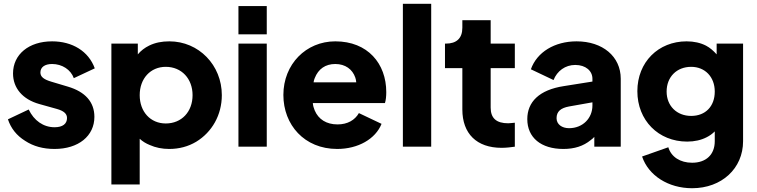

<svg xmlns="http://www.w3.org/2000/svg" viewBox="-20 -777 4011 1017"><path d="M269 12C396 12 480 -57 480 -158C480 -237 431 -291 340 -318L253 -344C212 -356 194 -370 194 -393C194 -421 217 -438 256 -438C309 -438 355 -408 371 -363L482 -415C449 -506 363 -558 256 -558C133 -558 49 -489 49 -388C49 -311 99 -251 188 -226L281 -200C317 -190 335 -175 335 -152C335 -121 312 -103 269 -103C210 -103 160 -138 132 -197L22 -145C38 -97 68 -59 113 -31C157 -2 209 12 269 12Z M720 200V-42C735 -28 753 -17 773 -9C804 5 839 12 876 12C929 12 977 -1 1019 -26C1103 -77 1155 -168 1155 -273C1155 -432 1033 -558 877 -558C837 -558 802 -551 771 -536C746 -524 726 -508 710 -489V-546H570V200ZM858 -123C777 -123 720 -185 720 -273C720 -361 777 -423 858 -423C942 -423 1000 -360 1000 -273C1000 -185 942 -123 858 -123Z M1393 -595V-745H1243V-595ZM1393 0V-546H1243V0Z M1766 12C1877 12 1969 -41 2001 -121L1881 -178C1860 -141 1821 -118 1768 -118C1709 -118 1667 -145 1647 -192C1642 -204 1638 -217 1637 -231H2019C2024 -246 2026 -268 2026 -289C2026 -440 1928 -558 1756 -558C1601 -558 1481 -437 1481 -274C1481 -116 1592 12 1766 12ZM1641 -341C1642 -349 1644 -356 1647 -363C1666 -412 1704 -438 1756 -438C1809 -438 1847 -410 1862 -366C1865 -358 1866 -350 1867 -341Z M2264 0V-757H2114V0Z M2637 6C2660 6 2687 3 2707 0V-127C2694 -126 2681 -124 2672 -124C2609 -124 2579 -151 2579 -207V-416H2707V-546H2579V-670H2429V-630C2429 -574 2398 -546 2342 -546H2337V-416H2429V-197C2429 -69 2505 6 2637 6Z M2964 12C3023 12 3070 -3 3109 -35C3116 -40 3122 -45 3128 -52V0H3268V-360C3268 -478 3172 -558 3034 -558C2918 -558 2824 -501 2792 -410L2912 -353C2931 -401 2974 -433 3027 -433C3083 -433 3118 -401 3118 -360V-345L2967 -321C2836 -301 2773 -237 2773 -146C2773 -48 2846 12 2964 12ZM3118 -235V-218C3118 -152 3068 -98 2994 -98C2957 -98 2928 -118 2928 -151C2928 -187 2951 -205 2994 -213Z M3646 220C3803 220 3916 115 3916 -29V-546H3776V-489C3759 -508 3741 -524 3720 -535C3691 -550 3656 -558 3617 -558C3467 -558 3356 -448 3356 -294C3356 -140 3467 -27 3620 -27C3659 -27 3694 -35 3723 -50C3739 -58 3753 -68 3766 -81V-29C3766 42 3720 85 3646 85C3583 85 3535 54 3520 3L3381 52C3415 153 3520 220 3646 220ZM3641 -163C3565 -163 3511 -216 3511 -292C3511 -370 3565 -423 3641 -423C3714 -423 3766 -370 3766 -292C3766 -214 3717 -163 3641 -163Z"/></svg>

Font: Plus Jakarta Sans ExtraBold
Style: Regular
Weight: 800
Designer: Gumpita Rahayu
Foundry: Tokotype
Version: Version 2.071;gftools[0.9.30]